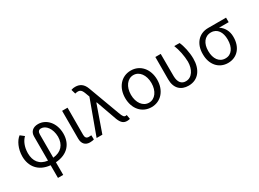

<svg xmlns="http://www.w3.org/2000/svg" viewBox="-35 -1551 3470 2570"><g transform="rotate(-30 1700.0 -266.5)"><path d="M321 -436V-63C196 -78 137 -162 137 -283C137 -377 170 -456 219 -502L161 -547C101 -502 51 -399 51 -281C52 -129 140 -9 321 8V204H402V9C591 -4 681 -121 681 -274C681 -442 574 -554 449 -554C369 -554 321 -509 321 -436ZM402 -62V-419C402 -461 418 -484 455 -484C529 -484 596 -399 598 -274C597 -153 530 -74 402 -62Z M818 -546V-116C818 -36 862 7 930 7C958 7 982 3 995 -2L993 -67C987 -66 974 -65 953 -65C919 -65 901 -85 901 -126L902 -546Z M1504 7C1520 7 1538 4 1550 1L1539 -65C1533 -63 1526 -62 1521 -62C1496 -62 1482 -79 1459 -143L1281 -624C1252 -701 1204 -736 1130 -737C1108 -738 1088 -734 1066 -726L1086 -658C1153 -675 1180 -661 1205 -596L1230 -529L1036 0H1125L1270 -412H1276L1278 -407L1391 -90C1419 -20 1452 7 1504 7Z M1882 11C2028 11 2129 -107 2129 -271C2129 -435 2028 -554 1882 -554C1734 -554 1634 -435 1634 -271C1634 -107 1734 11 1882 11ZM1723 -271C1723 -394 1789 -484 1882 -484C1974 -484 2040 -395 2040 -271C2040 -148 1975 -58 1882 -58C1788 -58 1723 -148 1723 -271Z M2259 -546 2258 -203C2257 -62 2337 10 2455 10C2609 10 2690 -111 2689 -274C2689 -370 2663 -484 2633 -546H2551C2583 -469 2604 -363 2606 -275C2606 -158 2548 -59 2452 -60C2387 -59 2344 -105 2343 -202L2342 -546Z M2828 -264V-258C2827 -103 2920 11 3065 11C3208 11 3300 -99 3299 -254V-260C3300 -346 3257 -421 3193 -459H3342V-529H3065C2917 -529 2827 -416 2828 -264ZM2912 -258V-264C2912 -375 2966 -459 3067 -459C3165 -459 3215 -376 3215 -267V-262C3215 -144 3160 -59 3065 -60C2968 -59 2912 -143 2912 -258Z"/></g></svg>

Font: Wafeq
Style: Regular
Weight: 400
Designer: Rasmus Andersson & Azza Alameddine
Foundry: Google & TypeTogether
Version: Version 3.000;FEAKit 1.0